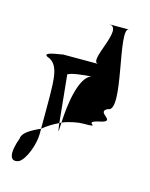

<svg xmlns="http://www.w3.org/2000/svg" viewBox="-81 -748 454 583"><g transform="rotate(15 146.0 -456.5)"><path d="M18 -289C0 -241 4 -210 34 -222C55 -235 73 -286 73 -318V-334C41 -320 18 -305 18 -289ZM35 -550C73 -538 72 -490 73 -430V-334C87 -346 105 -357 122 -365C118 -402 111 -473 107 -514C117 -521 152 -525 180 -527C143 -516 130 -426 128 -368C148 -377 178 -382 190 -382C259 -382 186 -388 234 -400C298 -412 217 -426 253 -444C304 -444 217 -694 253 -694H190C241 -694 154 -569 190 -569H76C93 -569 11 -563 35 -550ZM104 -509V-512ZM122 -365C125 -341 127 -332 127 -352C127 -357 128 -362 128 -368Z"/></g></svg>

Font: bitstorm
Style: maxcn
Weight: 400
Version: Version 0.2